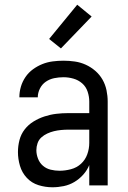

<svg xmlns="http://www.w3.org/2000/svg" viewBox="-20 -785 540 813"><path d="M202 8Q172 8 143 -1Q114 -10 93.5 -32Q73 -54 64.5 -83Q56 -112 56 -141Q56 -167 62.5 -192Q69 -217 84.5 -237Q100 -257 122 -270.5Q144 -284 168.5 -292Q193 -300 218 -303Q243 -306 269 -306H358V-355Q358 -376 351 -397Q344 -418 328 -432Q312 -446 291 -452Q270 -458 249 -458Q229 -458 209.5 -454Q190 -450 174 -439Q158 -428 149 -410Q140 -392 140 -373H62Q62 -396 68.5 -418Q75 -440 88 -459Q101 -478 119.5 -491.5Q138 -505 159 -513.5Q180 -522 203 -525Q226 -528 249 -528Q273 -528 297 -524.5Q321 -521 343 -511Q365 -501 383.5 -485Q402 -469 414 -448Q426 -427 431 -403Q436 -379 436 -355V0H358V-86Q349 -64 332.5 -45.5Q316 -27 295 -14.5Q274 -2 250 3Q226 8 202 8ZM232 -62Q256 -62 280.5 -68.5Q305 -75 323 -91.5Q341 -108 349.5 -131.5Q358 -155 358 -180V-236H269Q254 -236 238.5 -234.5Q223 -233 208.5 -229.5Q194 -226 180 -219.5Q166 -213 155 -203Q144 -193 139 -178.5Q134 -164 134 -149Q134 -131 141 -113Q148 -95 162 -83Q176 -71 194.5 -66.5Q213 -62 232 -62ZM238 -580 188 -620 307 -765 368 -715Z"/></svg>

Font: Iosevka Term SS14
Style: Regular
Weight: 400
Monospace: yes
Designer: Belleve Invis
Foundry: Belleve Invis
Version: Version 24.1.1; ttfautohint (v1.8.4)